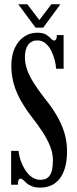

<svg xmlns="http://www.w3.org/2000/svg" viewBox="-20 -864 360 898"><path d="M169 13.5Q144.5 13.5 129.2 7.2Q114 1 104.5 -7.5Q95 -16 88.5 -22.2Q82 -28.5 75.5 -28.5Q63.5 -28.5 63.5 0H32V-158.5H67Q67.5 -145.5 72.2 -128Q77 -110.5 85.2 -92.2Q93.5 -74 105.5 -58.2Q117.5 -42.5 133.5 -32.8Q149.5 -23 169 -23Q192 -23 204.8 -34.2Q217.5 -45.5 222.5 -66Q227.5 -86.5 227.5 -114.5Q227.5 -147.5 214.2 -180.5Q201 -213.5 178.5 -247.8Q156 -282 127.5 -318.5Q89.5 -368.5 69 -409.5Q48.5 -450.5 40.8 -486.2Q33 -522 33 -556Q33 -605.5 49.5 -640.2Q66 -675 93.5 -693Q121 -711 153 -711Q181.5 -711 195.8 -702Q210 -693 217.8 -683.8Q225.5 -674.5 233 -674.5Q239.5 -674.5 242.5 -680Q245.5 -685.5 246 -700H277.5V-542.5H242.5Q241.5 -560.5 235.8 -583.2Q230 -606 219.5 -627Q209 -648 192.8 -661.5Q176.5 -675 155 -675Q127 -675 111.8 -654.5Q96.5 -634 96.5 -596.5Q96.5 -569.5 105.8 -541.2Q115 -513 135.5 -479.8Q156 -446.5 189 -404Q221 -365 244.5 -325.2Q268 -285.5 280.8 -244Q293.5 -202.5 293.5 -157.5Q293.5 -111 283.8 -78.5Q274 -46 257 -25.8Q240 -5.5 217.5 4Q195 13.5 169 13.5ZM146.5 -734.5 65.5 -844H108L164 -770L220 -844H262.5L182 -734.5Z"/></svg>

Font: Imbue Thin 10pt Medium
Style: Regular
Weight: 500
Version: Version 1.102